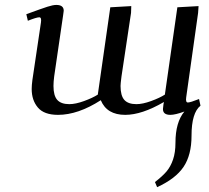

<svg xmlns="http://www.w3.org/2000/svg" viewBox="-20 -464 856 787"><path d="M87.9 -405.8Q151.9 -429.2 174.6 -436.5Q197.3 -443.8 210.9 -443.8Q241.2 -443.8 241.2 -419.9Q241.2 -418.9 238.8 -401.9L202.1 -150.9Q199.2 -128.4 199.2 -111.8Q199.2 -71.8 214.8 -54.4Q230.5 -37.1 264.2 -37.1Q289.6 -37.1 324.5 -49.8Q359.4 -62.5 380.9 -76.2L432.1 -434.1L518.1 -439L517.1 -411.1L478 -150.9Q474.1 -120.6 474.1 -111.8Q474.1 -71.8 489.7 -54.4Q505.4 -37.1 539.1 -37.1Q564.5 -37.1 599.4 -49.8Q634.3 -62.5 655.8 -76.2L707 -434.1L793.9 -439L792 -411.1L743.2 -64.9Q740.2 -43.9 750 -43.9Q760.3 -43.9 795.9 -58.1L801.8 -30.8Q765.1 -1.5 765.1 91.8Q765.1 171.4 732.4 220Q699.7 268.6 624 303.2L615.2 282.2Q646 258.3 662.6 238.8Q679.2 219.2 689.2 190.2Q699.2 161.1 699.2 121.1Q699.2 37.1 735.8 -6.8Q698.2 6.8 678.2 6.8Q647.9 6.8 647.9 -17.1Q647.9 -21.5 649.9 -35.2L651.9 -45.9Q561.5 6.8 493.2 6.8Q418 6.8 393.1 -53.2Q299.8 6.8 217.8 6.8Q160.6 6.8 135.3 -23.2Q109.9 -53.2 109.9 -99.1Q109.9 -114.7 112.8 -136.2L147.9 -372.1Q150.9 -393.1 141.1 -393.1Q129.9 -393.1 94.2 -378.9Z"/></svg>

Font: Dehuti
Style: Bold-Italic
Weight: 700
Version: Version 1.2